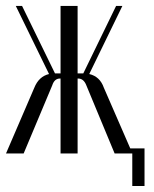

<svg xmlns="http://www.w3.org/2000/svg" viewBox="-26 -514 517 643"><path d="M357.9 0 263.2 -228Q254.4 -251 235.8 -251H233.9V0H176.8V-251H174.8Q156.2 -251 148.9 -228L53.2 0H-5.9L88.9 -220.2Q104 -257.8 138.2 -266.1L26.9 -494.1H47.9L158.2 -268.1H176.8V-494.1H233.9V-268.1H252.9L362.8 -494.1H383.8L272.9 -266.1Q308.6 -257.8 321.8 -220.2L410.2 -17.1H458V108.9H417V0Z"/></svg>

Font: Moniqa Narrow Heading
Style: Regular
Weight: 400
Width: 4
Designer: Rajesh Rajput
Foundry: Rajesh Rajput
Version: Version 1.000